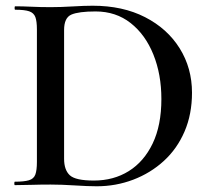

<svg xmlns="http://www.w3.org/2000/svg" viewBox="-20 -647 740 671"><path d="M318 4Q287 4 241 1Q195 -2 157 -2Q121 -2 89 -1Q57 0 32 0Q30 0 30 -6Q30 -12 32 -12Q64 -12 81 -17Q98 -22 103.5 -37Q109 -52 109 -81V-544Q109 -573 103.5 -587.5Q98 -602 82 -607.5Q66 -613 33 -613Q31 -613 31 -619Q31 -625 33 -625Q59 -625 90 -623.5Q121 -622 157 -622Q192 -622 233.5 -624.5Q275 -627 304 -627Q409 -627 487 -587Q565 -547 608 -478Q651 -409 651 -323Q651 -248 625 -187.5Q599 -127 552.5 -84.5Q506 -42 445.5 -19Q385 4 318 4ZM308 -16Q377 -16 430 -49Q483 -82 513.5 -145.5Q544 -209 544 -301Q544 -387 516 -456.5Q488 -526 436.5 -566.5Q385 -607 314 -607Q255 -607 229.5 -596Q204 -585 204 -542V-92Q204 -53 224 -34.5Q244 -16 308 -16Z"/></svg>

Font: Cormorant SemiBold
Style: Regular
Weight: 600
Designer: Christian Thalmann (Catharsis Fonts)
Foundry: Catharsis Fonts
Version: Version 4.000